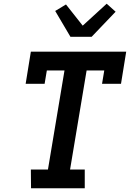

<svg xmlns="http://www.w3.org/2000/svg" viewBox="-20 -1013 715 1033"><path d="M147 0 146 -101H238L327 -634H232L220 -562H118L146 -735H659L631 -562H529L541 -634H446L357 -101H436V0ZM359 -815 277 -954 335 -989 425 -875 554 -993 602 -950 473 -815Z"/></svg>

Font: Iosevka Etoile
Style: Bold Italic
Weight: 700
Italic angle: -9°
Designer: Belleve Invis
Foundry: Belleve Invis
Version: Version 28.1.0; ttfautohint (v1.8.4)